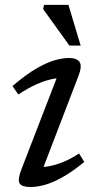

<svg xmlns="http://www.w3.org/2000/svg" viewBox="-20 -740 394 770"><path d="M66.5 -62.5 218 -454.5 236 -427Q214.5 -428.5 187 -422.5Q159.5 -416.5 126 -401.8Q92.5 -387 53.5 -361L30 -395Q87 -443.5 129.8 -467.5Q172.5 -491.5 203.5 -499.5Q234.5 -507.5 256 -507.5Q288.5 -507.5 299.2 -491.2Q310 -475 294.5 -435L143.5 -41.5L126 -70.5Q148.5 -68.5 175.8 -73.2Q203 -78 233.8 -90.5Q264.5 -103 297 -124.5L318 -90.5Q269 -50.5 229.2 -28.5Q189.5 -6.5 158.2 1.8Q127 10 103 10Q68 10 58.8 -4.2Q49.5 -18.5 66.5 -62.5ZM303.5 -557H258.5L153 -703.5L156.5 -720.5H254.5Z"/></svg>

Font: Newsreader 8pt
Style: Italic
Weight: 400
Italic angle: -17°
Version: Version 1.003